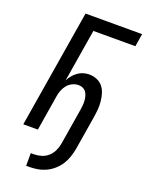

<svg xmlns="http://www.w3.org/2000/svg" viewBox="-174 -819 859 1126"><g transform="rotate(20 255.5 -256.0)"><path d="M136 223V144H157Q179 144 202 137Q225 130 243 114Q261 98 271.5 76Q282 54 286 31L323 -195Q325 -209 326.5 -223.5Q328 -238 327 -252Q326 -266 322.5 -279.5Q319 -293 311.5 -304Q304 -315 291.5 -321Q279 -327 264 -327Q245 -327 226 -318Q207 -309 194 -293Q181 -277 174 -258.5Q167 -240 164 -221L128 0H37L158 -735H511L498 -655H236L182 -326Q190 -343 202.5 -358Q215 -373 230.5 -384.5Q246 -396 264.5 -401.5Q283 -407 301 -407Q327 -407 349.5 -397.5Q372 -388 386.5 -370Q401 -352 408 -329Q415 -306 417.5 -281.5Q420 -257 418 -232Q416 -207 412 -182L377 31Q372 57 363.5 82.5Q355 108 340 131Q325 154 304 172.5Q283 191 258.5 202.5Q234 214 208 218.5Q182 223 157 223Z"/></g></svg>

Font: Iosevka Medium
Style: Italic
Weight: 500
Italic angle: -9°
Monospace: yes
Designer: Belleve Invis
Foundry: Belleve Invis
Version: Version 32.5.0; ttfautohint (v1.8.4)